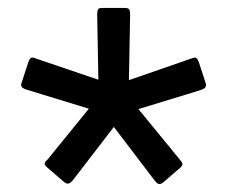

<svg xmlns="http://www.w3.org/2000/svg" viewBox="-20 -727 576 484"><path d="M267 -407 164 -273Q158 -266 153.5 -264.5Q149 -263 143 -267L100 -304Q93 -310 92.5 -314Q92 -318 100 -325L204 -453L47 -501Q30 -506 34 -517L52 -572Q55 -580 59 -581.5Q63 -583 72 -579L228 -526L225 -690Q225 -699 227 -703Q229 -707 237 -707H294Q303 -707 305.5 -703.5Q308 -700 308 -690L305 -525L461 -579Q471 -583 474.5 -581Q478 -579 481 -571L499 -516Q502 -505 486 -500L329 -452L433 -325Q440 -317 440 -313Q440 -309 433 -303L390 -266Q384 -262 379.5 -263.5Q375 -265 369 -273Z"/></svg>

Font: Glory SemiBold
Style: Regular
Weight: 600
Designer: Robert Leuschke
Foundry: Robert Leuschke
Version: Version 1.011